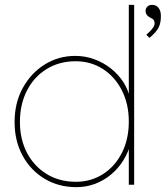

<svg xmlns="http://www.w3.org/2000/svg" viewBox="-20 -760 682 790"><path d="M294 10Q221 10 163.5 -24.5Q106 -59 73 -119.5Q40 -180 40 -258Q40 -337 74 -398.5Q108 -460 164.5 -495Q221 -530 290 -530Q330 -530 367.5 -516.5Q405 -503 436 -478.5Q467 -454 488 -421.5Q509 -389 516 -350L510 -353V-740H532V0H510V-172L519 -175Q509 -135 488 -101Q467 -67 437 -42Q407 -17 371 -3.5Q335 10 294 10ZM293 -12Q354 -12 403.5 -43.5Q453 -75 481.5 -131Q510 -187 510 -260Q510 -332 481.5 -388Q453 -444 403.5 -476Q354 -508 291 -508Q224 -508 172 -476Q120 -444 91 -387.5Q62 -331 62 -258Q62 -187 91 -131.5Q120 -76 172 -44Q224 -12 293 -12ZM595 -604 582 -617Q589 -623 596.5 -630.5Q604 -638 610 -646.5Q616 -655 616 -664Q616 -672 613 -677Q610 -682 599 -687Q589 -692 584 -699Q579 -706 579 -716Q579 -725 586 -732.5Q593 -740 606 -740Q623 -740 632.5 -727.5Q642 -715 642 -694Q642 -681 640 -669.5Q638 -658 633 -647.5Q628 -637 618.5 -626.5Q609 -616 595 -604Z"/></svg>

Font: Lexend Deca Thin
Style: Regular
Weight: 250
Designer: Bonnie Shaver-Troup, Thomas Jockin
Foundry: Lexend
Version: Version 1.007